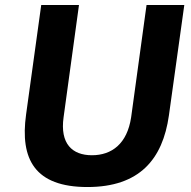

<svg xmlns="http://www.w3.org/2000/svg" viewBox="-20 -743 767 773"><path d="M660 -278 722 -723H570L508 -271C492 -164 430 -118 350 -118C271 -118 221 -164 236 -271L298 -723H146L85 -282C60 -102 120 10 332 10C542 10 635 -102 660 -278Z"/></svg>

Font: United Sans
Style: Bold Italic
Weight: 700
Italic angle: -8°
Designer: Pablo Impallari, Rodrigo Fuenzalida (Modified by Dan O. Williams)
Version: Version 1.000;PS 001.000;hotconv 1.0.88;makeotf.lib2.5.64775